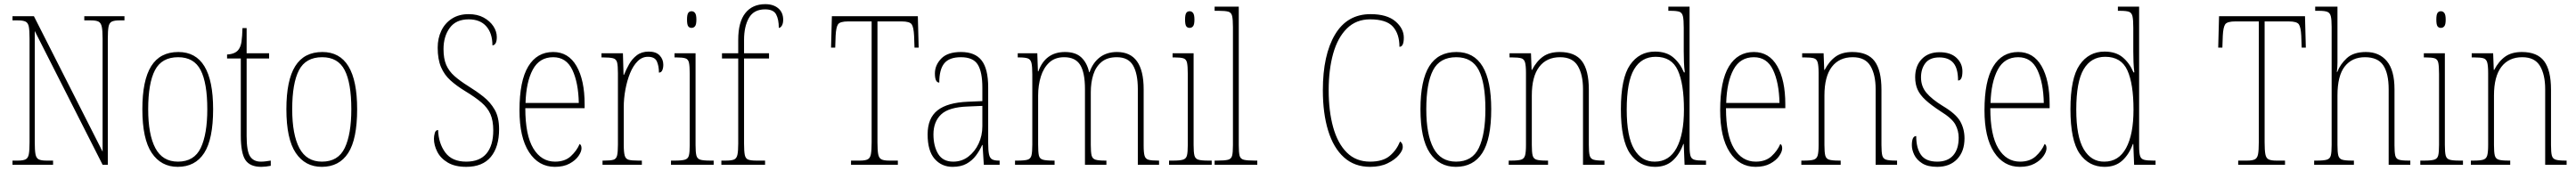

<svg xmlns="http://www.w3.org/2000/svg" viewBox="-20 -792 12377 822"><path d="M40 0V-20H66Q91 -20 103 -26Q115 -32 118.5 -51Q122 -70 122 -108V-606Q122 -645 118.5 -663.5Q115 -682 103 -688Q91 -694 66 -694H40V-714H143L473 -63V-606Q473 -645 469 -663.5Q465 -682 453.5 -688Q442 -694 417 -694H385V-714H578V-694H554Q529 -694 517 -688Q505 -682 501.5 -663.5Q498 -645 498 -606V0H473L147 -643V-108Q147 -70 150.5 -51Q154 -32 166 -26Q178 -20 203 -20H235V0Z M834 10Q754 10 709 -57Q664 -124 664 -267Q664 -406 706.5 -474Q749 -542 837 -542Q1004 -542 1004 -267Q1004 -123 961 -56.5Q918 10 834 10ZM835 -15Q913 -15 944.5 -81Q976 -147 976 -267Q976 -393 944 -455Q912 -517 836 -517Q757 -517 724.5 -454.5Q692 -392 692 -267Q692 -145 726.5 -80Q761 -15 835 -15Z M1235 10Q1181 10 1159 -23Q1137 -56 1137 -141V-511H1071V-530Q1109 -532 1125 -552Q1137 -567 1140.5 -592.5Q1144 -618 1145 -657H1165V-536H1273V-511H1165V-138Q1165 -66 1181.5 -40.5Q1198 -15 1233 -15Q1246 -15 1256.5 -16.5Q1267 -18 1281 -20V5Q1256 10 1235 10Z M1526 10Q1446 10 1401 -57Q1356 -124 1356 -267Q1356 -406 1398.5 -474Q1441 -542 1529 -542Q1696 -542 1696 -267Q1696 -123 1653 -56.5Q1610 10 1526 10ZM1527 -15Q1605 -15 1636.5 -81Q1668 -147 1668 -267Q1668 -393 1636 -455Q1604 -517 1528 -517Q1449 -517 1416.5 -454.5Q1384 -392 1384 -267Q1384 -145 1418.5 -80Q1453 -15 1527 -15Z M2220 10Q2166 10 2131.5 -10.5Q2097 -31 2081 -62.5Q2065 -94 2065 -125Q2065 -138 2069 -152.5Q2073 -167 2085 -167Q2087 -103 2119.5 -59Q2152 -15 2220 -15Q2285 -15 2317.5 -54Q2350 -93 2350 -165Q2350 -212 2336.5 -243Q2323 -274 2293 -299.5Q2263 -325 2215 -354Q2174 -379 2144.5 -405.5Q2115 -432 2099 -469.5Q2083 -507 2083 -563Q2083 -608 2100.5 -644.5Q2118 -681 2151.5 -702.5Q2185 -724 2232 -724Q2274 -724 2304 -707.5Q2334 -691 2350.5 -666Q2367 -641 2367 -614Q2367 -593 2361 -583.5Q2355 -574 2346 -574Q2346 -632 2316.5 -665.5Q2287 -699 2232 -699Q2171 -699 2141 -658Q2111 -617 2111 -556Q2111 -510 2124 -480Q2137 -450 2163.5 -426.5Q2190 -403 2230 -378Q2269 -354 2302.5 -327.5Q2336 -301 2357 -264.5Q2378 -228 2378 -171Q2378 -86 2338.5 -38Q2299 10 2220 10Z M2646 10Q2568 10 2522 -60.5Q2476 -131 2476 -262Q2476 -403 2518 -472.5Q2560 -542 2638 -542Q2711 -542 2750 -474.5Q2789 -407 2789 -291V-272H2504Q2504 -142 2542.5 -78.5Q2581 -15 2647 -15Q2694 -15 2722.5 -41Q2751 -67 2765 -100Q2774 -95 2774 -79Q2774 -63 2759.5 -42Q2745 -21 2716.5 -5.5Q2688 10 2646 10ZM2761 -297Q2759 -395 2730 -456Q2701 -517 2638 -517Q2572 -517 2540 -457.5Q2508 -398 2505 -297Z M2875 0V-20H2882Q2913 -20 2927 -24Q2941 -28 2945 -44.5Q2949 -61 2949 -97V-441Q2949 -476 2945 -492Q2941 -508 2925.5 -512Q2910 -516 2877 -516H2870V-536H2973L2976 -432H2978Q2988 -457 3002.5 -483Q3017 -509 3040 -526.5Q3063 -544 3097 -544Q3132 -544 3149.5 -525.5Q3167 -507 3167 -481Q3167 -465 3162 -454Q3157 -443 3146 -443Q3146 -475 3136 -497Q3126 -519 3093 -519Q3065 -519 3043.5 -497.5Q3022 -476 3007.5 -440.5Q2993 -405 2985 -362Q2977 -319 2977 -277V-97Q2977 -61 2981.5 -44.5Q2986 -28 3000.5 -24Q3015 -20 3046 -20H3064V0Z M3303 -658Q3292 -658 3286.5 -666Q3281 -674 3281 -698Q3281 -721 3286.5 -729.5Q3292 -738 3303 -738Q3313 -738 3319.5 -729.5Q3326 -721 3326 -698Q3326 -674 3319.5 -666Q3313 -658 3303 -658ZM3204 0V-20H3224Q3256 -20 3271 -24.5Q3286 -29 3290 -44.5Q3294 -60 3294 -95V-437Q3294 -473 3290.5 -490Q3287 -507 3273.5 -511.5Q3260 -516 3230 -516H3221V-536H3322V-95Q3322 -60 3326 -44.5Q3330 -29 3344.5 -24.5Q3359 -20 3391 -20H3409V0Z M3446 0V-20H3467Q3494 -20 3506.5 -25Q3519 -30 3523 -47.5Q3527 -65 3527 -102V-511H3449V-536H3527V-601Q3527 -686 3561 -729Q3595 -772 3657 -772Q3696 -772 3719.5 -752Q3743 -732 3743 -697Q3743 -679 3736.5 -668.5Q3730 -658 3722 -658Q3722 -699 3709 -723Q3696 -747 3656 -747Q3602 -747 3578.5 -706Q3555 -665 3555 -600V-536H3675V-511H3555V-102Q3555 -65 3558.5 -47.5Q3562 -30 3574.5 -25Q3587 -20 3614 -20H3656V0Z M4069 0V-20H4112Q4137 -20 4149 -26Q4161 -32 4164.5 -51Q4168 -70 4168 -108V-689H4055Q4016 -689 4006.5 -675Q3997 -661 3995 -620L3993 -563H3973L3977 -714H4390L4394 -563H4374L4372 -620Q4370 -661 4360.5 -675Q4351 -689 4312 -689H4196V-108Q4196 -70 4199.5 -51Q4203 -32 4215 -26Q4227 -20 4252 -20H4294V0Z M4557 10Q4504 10 4470.5 -28.5Q4437 -67 4437 -146Q4437 -224 4484.5 -261.5Q4532 -299 4631 -303L4700 -306V-371Q4700 -446 4678 -481.5Q4656 -517 4597 -517Q4541 -517 4517 -487.5Q4493 -458 4493 -395Q4472 -395 4472 -439Q4472 -479 4502.5 -510.5Q4533 -542 4597 -542Q4665 -542 4696.5 -501.5Q4728 -461 4728 -372V-105Q4728 -68 4732 -50Q4736 -32 4747 -26Q4758 -20 4779 -20H4783V0H4707L4701 -95H4699Q4687 -68 4669 -44Q4651 -20 4624 -5Q4597 10 4557 10ZM4560 -15Q4601 -15 4632.5 -39Q4664 -63 4682 -101.5Q4700 -140 4700 -185V-283L4630 -280Q4539 -277 4502 -242Q4465 -207 4465 -146Q4465 -90 4487.5 -52.5Q4510 -15 4560 -15Z M4857 0V-20H4870Q4903 -20 4917.5 -24.5Q4932 -29 4936 -45Q4940 -61 4940 -97V-435Q4940 -472 4936 -489Q4932 -506 4919 -511Q4906 -516 4876 -516H4870V-536H4964L4967 -449H4969Q5003 -542 5097 -542Q5148 -542 5175.5 -516Q5203 -490 5213 -445H5215Q5231 -491 5264.5 -516.5Q5298 -542 5347 -542Q5475 -542 5475 -363V-92Q5475 -58 5479.5 -43Q5484 -28 5498.5 -24Q5513 -20 5545 -20H5549V0H5447V-364Q5447 -438 5424 -477.5Q5401 -517 5346 -517Q5300 -517 5272.5 -494Q5245 -471 5233 -433Q5221 -395 5221 -348V-95Q5221 -60 5225 -44.5Q5229 -29 5243.5 -24.5Q5258 -20 5289 -20H5296V0H5193V-364Q5193 -443 5170 -480Q5147 -517 5093 -517Q5049 -517 5021.5 -491.5Q4994 -466 4981 -424Q4968 -382 4968 -333V-97Q4968 -61 4971.5 -45Q4975 -29 4990.5 -24.5Q5006 -20 5040 -20H5047V0Z M5696 -658Q5685 -658 5679.5 -666Q5674 -674 5674 -698Q5674 -721 5679.5 -729.5Q5685 -738 5696 -738Q5706 -738 5712.5 -729.5Q5719 -721 5719 -698Q5719 -674 5712.5 -666Q5706 -658 5696 -658ZM5597 0V-20H5617Q5649 -20 5664 -24.5Q5679 -29 5683 -44.5Q5687 -60 5687 -95V-437Q5687 -473 5683.5 -490Q5680 -507 5666.5 -511.5Q5653 -516 5623 -516H5614V-536H5715V-95Q5715 -60 5719 -44.5Q5723 -29 5737.5 -24.5Q5752 -20 5784 -20H5802V0Z M5816 0V-20H5827Q5864 -20 5880 -24Q5896 -28 5900 -43.5Q5904 -59 5904 -94V-662Q5904 -699 5900 -715.5Q5896 -732 5881.5 -736Q5867 -740 5837 -740H5816V-760H5932V-94Q5932 -59 5936 -43.5Q5940 -28 5956.5 -24Q5973 -20 6009 -20H6021V0Z M6563 10Q6488 10 6437.5 -35.5Q6387 -81 6361.5 -164Q6336 -247 6336 -358Q6336 -528 6394.5 -626Q6453 -724 6565 -724Q6644 -724 6684.5 -689.5Q6725 -655 6725 -611Q6725 -567 6704 -567Q6704 -629 6672.5 -664Q6641 -699 6563 -699Q6496 -699 6451.5 -655Q6407 -611 6385.5 -534Q6364 -457 6364 -358Q6364 -258 6385.5 -180.5Q6407 -103 6451 -59Q6495 -15 6563 -15Q6624 -15 6657 -42.5Q6690 -70 6707 -112Q6720 -104 6720 -85Q6720 -69 6701 -46.5Q6682 -24 6647 -7Q6612 10 6563 10Z M6975 10Q6895 10 6850 -57Q6805 -124 6805 -267Q6805 -406 6847.5 -474Q6890 -542 6978 -542Q7145 -542 7145 -267Q7145 -123 7102 -56.5Q7059 10 6975 10ZM6976 -15Q7054 -15 7085.5 -81Q7117 -147 7117 -267Q7117 -393 7085 -455Q7053 -517 6977 -517Q6898 -517 6865.5 -454.5Q6833 -392 6833 -267Q6833 -145 6867.5 -80Q6902 -15 6976 -15Z M7229 0V-20H7242Q7274 -20 7288.5 -24.5Q7303 -29 7307.5 -44.5Q7312 -60 7312 -95V-441Q7312 -476 7307.5 -492Q7303 -508 7289 -512Q7275 -516 7245 -516H7233V-536H7336L7339 -456H7341Q7363 -498 7394 -520Q7425 -542 7474 -542Q7548 -542 7581 -498Q7614 -454 7614 -361V-95Q7614 -60 7618 -44.5Q7622 -29 7636.5 -24.5Q7651 -20 7682 -20H7689V0H7586V-364Q7586 -433 7561 -475Q7536 -517 7476 -517Q7411 -517 7375.5 -470.5Q7340 -424 7340 -333V-95Q7340 -60 7344 -44.5Q7348 -29 7362.5 -24.5Q7377 -20 7409 -20H7418V0Z M7932 10Q7856 10 7812 -54Q7768 -118 7768 -267Q7768 -416 7812 -480Q7856 -544 7932 -544Q7986 -544 8019 -516.5Q8052 -489 8071 -444H8075Q8072 -468 8071 -493.5Q8070 -519 8070 -544V-658Q8070 -697 8066 -714Q8062 -731 8049 -735.5Q8036 -740 8007 -740H7996V-760H8098V-88Q8098 -57 8102.5 -42.5Q8107 -28 8121.5 -24Q8136 -20 8166 -20H8177V0H8074L8070 -100H8068Q8050 -50 8017 -20Q7984 10 7932 10ZM7931 -15Q8000 -15 8035.5 -80.5Q8071 -146 8071 -265Q8071 -389 8041.5 -454Q8012 -519 7935 -519Q7867 -519 7831.5 -459Q7796 -399 7796 -265Q7796 -135 7832 -74.5Q7868 -14 7931 -15Z M8415 10Q8337 10 8291 -60.5Q8245 -131 8245 -262Q8245 -403 8287 -472.5Q8329 -542 8407 -542Q8480 -542 8519 -474.5Q8558 -407 8558 -291V-272H8273Q8273 -142 8311.5 -78.5Q8350 -15 8416 -15Q8463 -15 8491.5 -41Q8520 -67 8534 -100Q8543 -95 8543 -79Q8543 -63 8528.5 -42Q8514 -21 8485.5 -5.5Q8457 10 8415 10ZM8530 -297Q8528 -395 8499 -456Q8470 -517 8407 -517Q8341 -517 8309 -457.5Q8277 -398 8274 -297Z M8635 0V-20H8648Q8680 -20 8694.5 -24.5Q8709 -29 8713.5 -44.5Q8718 -60 8718 -95V-441Q8718 -476 8713.5 -492Q8709 -508 8695 -512Q8681 -516 8651 -516H8639V-536H8742L8745 -456H8747Q8769 -498 8800 -520Q8831 -542 8880 -542Q8954 -542 8987 -498Q9020 -454 9020 -361V-95Q9020 -60 9024 -44.5Q9028 -29 9042.5 -24.5Q9057 -20 9088 -20H9095V0H8992V-364Q8992 -433 8967 -475Q8942 -517 8882 -517Q8817 -517 8781.5 -470.5Q8746 -424 8746 -333V-95Q8746 -60 8750 -44.5Q8754 -29 8768.5 -24.5Q8783 -20 8815 -20H8824V0Z M9288 10Q9242 10 9215.5 -7Q9189 -24 9177.5 -48Q9166 -72 9166 -94Q9166 -138 9187 -138Q9187 -80 9210 -47.5Q9233 -15 9288 -15Q9338 -15 9364.5 -45Q9391 -75 9391 -130Q9391 -164 9375 -193.5Q9359 -223 9304 -257Q9258 -287 9231.5 -311.5Q9205 -336 9193.5 -361.5Q9182 -387 9182 -421Q9182 -475 9213.5 -508Q9245 -541 9299 -541Q9352 -541 9380.5 -514Q9409 -487 9409 -449Q9409 -405 9388 -405Q9388 -463 9365.5 -489.5Q9343 -516 9298 -516Q9252 -516 9231 -488.5Q9210 -461 9210 -420Q9210 -377 9236 -346Q9262 -315 9314 -283Q9378 -245 9398.5 -208.5Q9419 -172 9419 -127Q9419 -64 9383.5 -27Q9348 10 9288 10Z M9685 10Q9607 10 9561 -60.5Q9515 -131 9515 -262Q9515 -403 9557 -472.5Q9599 -542 9677 -542Q9750 -542 9789 -474.5Q9828 -407 9828 -291V-272H9543Q9543 -142 9581.5 -78.5Q9620 -15 9686 -15Q9733 -15 9761.5 -41Q9790 -67 9804 -100Q9813 -95 9813 -79Q9813 -63 9798.5 -42Q9784 -21 9755.5 -5.5Q9727 10 9685 10ZM9800 -297Q9798 -395 9769 -456Q9740 -517 9677 -517Q9611 -517 9579 -457.5Q9547 -398 9544 -297Z M10092 10Q10016 10 9972 -54Q9928 -118 9928 -267Q9928 -416 9972 -480Q10016 -544 10092 -544Q10146 -544 10179 -516.5Q10212 -489 10231 -444H10235Q10232 -468 10231 -493.5Q10230 -519 10230 -544V-658Q10230 -697 10226 -714Q10222 -731 10209 -735.5Q10196 -740 10167 -740H10156V-760H10258V-88Q10258 -57 10262.5 -42.5Q10267 -28 10281.5 -24Q10296 -20 10326 -20H10337V0H10234L10230 -100H10228Q10210 -50 10177 -20Q10144 10 10092 10ZM10091 -15Q10160 -15 10195.5 -80.5Q10231 -146 10231 -265Q10231 -389 10201.5 -454Q10172 -519 10095 -519Q10027 -519 9991.5 -459Q9956 -399 9956 -265Q9956 -135 9992 -74.5Q10028 -14 10091 -15Z M10734 0V-20H10777Q10802 -20 10814 -26Q10826 -32 10829.5 -51Q10833 -70 10833 -108V-689H10720Q10681 -689 10671.5 -675Q10662 -661 10660 -620L10658 -563H10638L10642 -714H11055L11059 -563H11039L11037 -620Q11035 -661 11025.5 -675Q11016 -689 10977 -689H10861V-108Q10861 -70 10864.5 -51Q10868 -32 10880 -26Q10892 -20 10917 -20H10959V0Z M11099 0V-20H11113Q11145 -20 11160 -24.5Q11175 -29 11179 -44.5Q11183 -60 11183 -95V-663Q11183 -698 11179 -714Q11175 -730 11162.5 -735Q11150 -740 11123 -740H11104V-760H11211V-491Q11211 -471 11208 -446H11210Q11224 -483 11256 -512.5Q11288 -542 11348 -542Q11412 -542 11448.5 -498Q11485 -454 11485 -363V-94Q11485 -61 11488.5 -45Q11492 -29 11506 -24.5Q11520 -20 11551 -20H11561V0H11457V-363Q11457 -439 11431 -478Q11405 -517 11343 -517Q11281 -517 11246 -472.5Q11211 -428 11211 -333V-95Q11211 -60 11215 -44.5Q11219 -29 11233.5 -24.5Q11248 -20 11280 -20H11290V0Z M11708 -658Q11697 -658 11691.5 -666Q11686 -674 11686 -698Q11686 -721 11691.5 -729.5Q11697 -738 11708 -738Q11718 -738 11724.5 -729.5Q11731 -721 11731 -698Q11731 -674 11724.5 -666Q11718 -658 11708 -658ZM11609 0V-20H11629Q11661 -20 11676 -24.5Q11691 -29 11695 -44.5Q11699 -60 11699 -95V-437Q11699 -473 11695.5 -490Q11692 -507 11678.5 -511.5Q11665 -516 11635 -516H11626V-536H11727V-95Q11727 -60 11731 -44.5Q11735 -29 11749.5 -24.5Q11764 -20 11796 -20H11814V0Z M11852 0V-20H11865Q11897 -20 11911.5 -24.5Q11926 -29 11930.5 -44.5Q11935 -60 11935 -95V-441Q11935 -476 11930.5 -492Q11926 -508 11912 -512Q11898 -516 11868 -516H11856V-536H11959L11962 -456H11964Q11986 -498 12017 -520Q12048 -542 12097 -542Q12171 -542 12204 -498Q12237 -454 12237 -361V-95Q12237 -60 12241 -44.5Q12245 -29 12259.5 -24.5Q12274 -20 12305 -20H12312V0H12209V-364Q12209 -433 12184 -475Q12159 -517 12099 -517Q12034 -517 11998.5 -470.5Q11963 -424 11963 -333V-95Q11963 -60 11967 -44.5Q11971 -29 11985.5 -24.5Q12000 -20 12032 -20H12041V0Z"/></svg>

Font: Noto Serif Tamil Condensed Thin
Style: Regular
Weight: 100
Width: 3
Designer: Indian Type Foundry, Tom Grace, and the Monotype Design Team
Foundry: Monotype Imaging Inc.
Version: Version 2.004; ttfautohint (v1.8.4.7-5d5b)